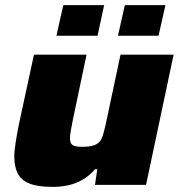

<svg xmlns="http://www.w3.org/2000/svg" viewBox="-20 -724 704 752"><path d="M187 8Q127 8 94.5 -5.5Q62 -19 49 -45.5Q36 -72 36 -111Q36 -133 41.5 -167.5Q47 -202 54 -237L113 -510H319L265 -253Q262 -237 258 -215.5Q254 -194 254 -184Q254 -169 259 -161.5Q264 -154 275 -151.5Q286 -149 303 -149Q329 -149 344 -153.5Q359 -158 368.5 -167.5Q378 -177 383 -194Q388 -211 394 -237L452 -510H660L552 0H352L361 -61H352Q330 -35 302.5 -19.5Q275 -4 245.5 2Q216 8 187 8ZM442 -584 469 -704H628L601 -584ZM201 -584 228 -704H388L362 -584Z"/></svg>

Font: Saira Expanded ExtraBold
Style: Italic
Weight: 800
Width: 7
Italic angle: -12°
Designer: Hector Gatti with collaboration of the Omnibus-Type team
Foundry: Omnibus-Type
Version: Version 1.101